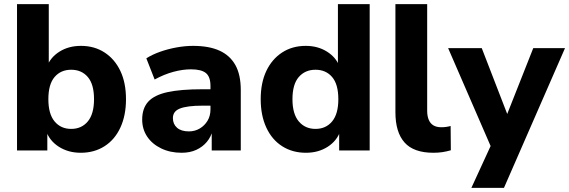

<svg xmlns="http://www.w3.org/2000/svg" viewBox="-20 -725 2742 925"><path d="M369 11Q309 11 263.5 -18Q218 -47 201 -97H208V0H62V-705H215V-404H206Q223 -449 267 -476.5Q311 -504 370 -504Q435 -504 484 -472Q533 -440 560 -383Q587 -326 587 -247Q587 -169 560 -110.5Q533 -52 483.5 -20.5Q434 11 369 11ZM323 -104Q373 -104 403 -140Q433 -176 433 -247Q433 -319 403 -354Q373 -389 323 -389Q273 -389 243 -354Q213 -319 213 -247Q213 -176 243 -140Q273 -104 323 -104Z M855 11Q800 11 756.5 -10Q713 -31 689 -67Q665 -103 665 -149Q665 -203 694 -235Q723 -267 786.5 -281Q850 -295 955 -295H1011V-216H957Q919 -216 891.5 -212.5Q864 -209 846.5 -202Q829 -195 821 -183.5Q813 -172 813 -156Q813 -127 833 -109.5Q853 -92 890 -92Q919 -92 942.5 -106Q966 -120 980 -143.5Q994 -167 994 -198V-311Q994 -355 972 -373Q950 -391 900 -391Q860 -391 815.5 -379Q771 -367 725 -342L685 -444Q713 -462 751 -475.5Q789 -489 830.5 -496.5Q872 -504 910 -504Q987 -504 1037.5 -481Q1088 -458 1114 -411.5Q1140 -365 1140 -291V0H1000V-99H1005Q997 -66 976.5 -41.5Q956 -17 925.5 -3Q895 11 855 11Z M1454 11Q1389 11 1339.5 -20.5Q1290 -52 1263 -110.5Q1236 -169 1236 -247Q1236 -326 1263 -383Q1290 -440 1339 -472Q1388 -504 1453 -504Q1511 -504 1555 -476.5Q1599 -449 1616 -404H1608V-705H1761V0H1614V-97H1621Q1604 -47 1559 -18Q1514 11 1454 11ZM1500 -104Q1550 -104 1580 -140Q1610 -176 1610 -247Q1610 -319 1580 -354Q1550 -389 1500 -389Q1450 -389 1419.5 -354Q1389 -319 1389 -247Q1389 -176 1419.5 -140Q1450 -104 1500 -104Z M2068 11Q1973 11 1929 -38.5Q1885 -88 1885 -184V-705H2038V-191Q2038 -166 2045.5 -148Q2053 -130 2068 -121Q2083 -112 2106 -112Q2118 -112 2129 -113.5Q2140 -115 2151 -118L2152 -1Q2131 5 2111 8Q2091 11 2068 11Z M2251 180 2359 -55V14L2139 -493H2301L2436 -144H2411L2549 -493H2702L2408 180Z"/></svg>

Font: Nunito Sans 11pt ExtraBold
Style: Regular
Weight: 800
Version: Version 3.101;gftools[0.9.27]